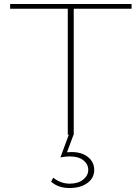

<svg xmlns="http://www.w3.org/2000/svg" viewBox="-20 -678 705 966"><path d="M350 0 317 88Q325 87 341 87Q391 87 422.5 112Q454 137 454 177Q454 218 419.5 243Q385 268 330 268Q273 268 237 236L248 216Q285 246 331 246Q373 246 398.5 225.5Q424 205 424 177Q424 148 399.5 128.5Q375 109 331 109Q309 109 284 114L326 0H321V-634H31V-658H642V-634H351V0Z"/></svg>

Font: Ysabeau SC Extralight
Style: Regular
Weight: 200
Designer: Christian Thalmann (Catharsis Fonts)
Version: Version 0.003